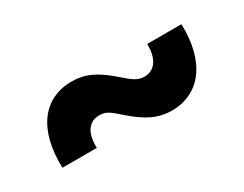

<svg xmlns="http://www.w3.org/2000/svg" viewBox="-40 -584 742 583"><g transform="rotate(-30 330.5 -292.5)"><path d="M64.9 -194.3H185.5C183.6 -252.9 208.5 -276.4 241.2 -276.4C265.6 -276.4 277.3 -265.6 306.6 -239.7C356 -196.3 393.6 -178.2 440.9 -178.2C536.6 -178.2 600.1 -255.4 595.7 -391.1H475.6C477.1 -334.5 452.1 -309.1 419.4 -309.1C394.5 -309.1 379.4 -322.8 353 -345.7C301.3 -391.6 264.6 -407.2 219.7 -407.2C121.1 -407.2 60.5 -330.6 64.9 -194.3Z"/></g></svg>

Font: Raveo Display
Style: Bold
Weight: 700
Designer: Jakub Foglar, Rasmus Andersson (Inter)
Foundry: Jakubfoglar.com
Version: Version 1.100;Glyphs 3.2.3 (3260)